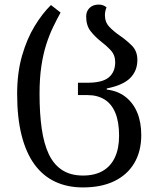

<svg xmlns="http://www.w3.org/2000/svg" viewBox="-20 -568 688 840"><path d="M343 252Q275 252 221.5 227Q168 202 131 151.5Q94 101 74.5 24Q55 -53 55 -157Q55 -250 76.5 -324.5Q98 -399 132 -454.5Q166 -510 203 -546L245 -513Q229 -484 212.5 -450Q196 -416 182.5 -374Q169 -332 161 -279Q153 -226 153 -157Q153 -72 162.5 -5.5Q172 61 193.5 106.5Q215 152 252 176Q289 200 343 200Q395 200 430 179.5Q465 159 483 120Q501 81 501 26Q501 -35 484.5 -74.5Q468 -114 437 -133Q406 -152 363 -152H321V-206H363Q428 -206 456 -229.5Q484 -253 484 -296Q484 -327 464.5 -348Q445 -369 420 -388Q396 -407 376.5 -431.5Q357 -456 357 -496Q357 -519 372 -533.5Q387 -548 412 -548Q423 -548 431.5 -544.5Q440 -541 446 -536Q439 -518 439 -502Q439 -471 458.5 -450.5Q478 -430 503 -413Q531 -394 556 -369.5Q581 -345 581 -306Q581 -258 549.5 -226.5Q518 -195 447 -181V-176Q494 -171 528 -145Q562 -119 580 -76.5Q598 -34 598 23Q598 94 567.5 145.5Q537 197 480 224.5Q423 252 343 252Z"/></svg>

Font: Noto Serif Georgian
Style: Regular
Weight: 400
Designer: Monotype Design Team, Akaki Razmadze
Foundry: Google LLC
Version: Version 2.002